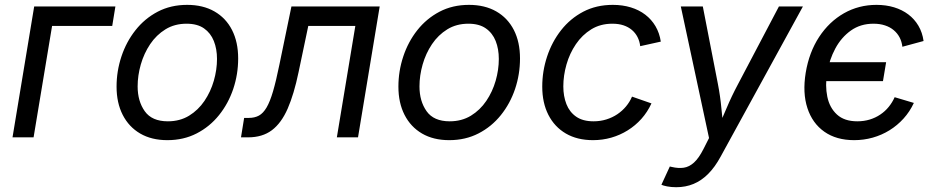

<svg xmlns="http://www.w3.org/2000/svg" viewBox="-20 -573 3902 801"><path d="M461.4 -545.9 448.2 -464.8H197.3L120.1 0H32.2L122.6 -545.9Z M678.2 11.7Q612.3 11.7 564.9 -15.9Q517.6 -43.5 491.9 -93.8Q466.3 -144 466.3 -211.4Q466.3 -276.4 486.6 -337.4Q506.8 -398.4 545.2 -447Q583.5 -495.6 637.9 -524.2Q692.4 -552.7 760.7 -552.7Q826.7 -552.7 874.5 -525.4Q922.4 -498 948 -447.8Q973.6 -397.5 973.6 -329.1Q973.6 -263.2 953.1 -202.1Q932.6 -141.1 893.8 -92.8Q855 -44.4 800.5 -16.4Q746.1 11.7 678.2 11.7ZM680.2 -66.9Q730.5 -66.9 768.8 -90.3Q807.1 -113.8 833 -152.1Q858.9 -190.4 872.1 -236.3Q885.3 -282.2 885.3 -327.1Q885.3 -368.7 872.1 -401.9Q858.9 -435.1 831.1 -454.6Q803.2 -474.1 758.3 -474.1Q708.5 -474.1 670.4 -450.7Q632.3 -427.2 606.4 -388.7Q580.6 -350.1 567.4 -304Q554.2 -257.8 554.2 -212.4Q554.2 -150.9 584 -108.9Q613.8 -66.9 680.2 -66.9Z M985.4 0 998.5 -81.1H1018.1Q1042.5 -81.1 1060.3 -90.8Q1078.1 -100.6 1092.3 -124.8Q1106.4 -148.9 1119.1 -192.1Q1131.8 -235.4 1145.5 -302.7L1195.8 -545.9H1564L1473.6 0H1385.3L1462.4 -464.8H1266.1L1225.6 -272Q1206.5 -180.2 1180.2 -119.9Q1153.8 -59.6 1114.3 -29.8Q1074.7 0 1015.1 0Z M1854 11.7Q1788.1 11.7 1740.7 -15.9Q1693.4 -43.5 1667.7 -93.8Q1642.1 -144 1642.1 -211.4Q1642.1 -276.4 1662.4 -337.4Q1682.6 -398.4 1720.9 -447Q1759.3 -495.6 1813.7 -524.2Q1868.2 -552.7 1936.5 -552.7Q2002.4 -552.7 2050.3 -525.4Q2098.1 -498 2123.8 -447.8Q2149.4 -397.5 2149.4 -329.1Q2149.4 -263.2 2128.9 -202.1Q2108.4 -141.1 2069.6 -92.8Q2030.8 -44.4 1976.3 -16.4Q1921.9 11.7 1854 11.7ZM1856 -66.9Q1906.2 -66.9 1944.6 -90.3Q1982.9 -113.8 2008.8 -152.1Q2034.7 -190.4 2047.9 -236.3Q2061 -282.2 2061 -327.1Q2061 -368.7 2047.9 -401.9Q2034.7 -435.1 2006.8 -454.6Q1979 -474.1 1934.1 -474.1Q1884.3 -474.1 1846.2 -450.7Q1808.1 -427.2 1782.2 -388.7Q1756.3 -350.1 1743.2 -304Q1730 -257.8 1730 -212.4Q1730 -150.9 1759.8 -108.9Q1789.6 -66.9 1856 -66.9Z M2454.1 11.7Q2388.2 11.7 2340.8 -15.9Q2293.5 -43.5 2267.8 -93.8Q2242.2 -144 2242.2 -211.4Q2242.2 -276.4 2262.5 -337.4Q2282.7 -398.4 2320.8 -447Q2358.9 -495.6 2413.3 -524.2Q2467.8 -552.7 2536.6 -552.7Q2577.1 -552.7 2611.6 -542.2Q2646 -531.7 2672.1 -511.7Q2698.2 -491.7 2714.8 -463.4Q2731.4 -435.1 2736.8 -399.4L2650.9 -380.4Q2648.4 -401.4 2639.6 -418.5Q2630.9 -435.5 2616.2 -448Q2601.6 -460.4 2581.3 -467.3Q2561 -474.1 2534.7 -474.1Q2484.9 -474.1 2446.8 -450.7Q2408.7 -427.2 2382.6 -388.7Q2356.4 -350.1 2343.3 -304Q2330.1 -257.8 2330.1 -212.4Q2330.1 -171.9 2343 -138.7Q2356 -105.5 2383.8 -86.2Q2411.6 -66.9 2456.1 -66.9Q2484.4 -66.9 2509.5 -74.7Q2534.7 -82.5 2555.4 -96.4Q2576.2 -110.4 2591.8 -129.2Q2607.4 -147.9 2616.7 -169.9L2697.8 -141.6Q2681.2 -105.5 2655.8 -77.1Q2630.4 -48.8 2598.6 -29.1Q2566.9 -9.3 2530.3 1.2Q2493.7 11.7 2454.1 11.7Z M2739.3 197.8 2774.4 121.6 2782.7 123.5Q2809.6 129.9 2832.3 126.7Q2855 123.5 2875.2 105.2Q2895.5 86.9 2915 48.3L2938 2.9L2820.3 -545.9H2912.1L2975.1 -222.2Q2984.9 -171.9 2989.5 -121.8Q2994.1 -71.8 3000.5 -24.9H2968.3Q2990.2 -71.8 3011.2 -121.8Q3032.2 -171.9 3059.1 -222.2L3229.5 -545.9H3329.6L2985.8 81.5Q2962.4 124.5 2934.3 152.6Q2906.2 180.7 2873.3 194.3Q2840.3 208 2801.3 208Q2779.8 208 2762.9 204.6Q2746.1 201.2 2739.3 197.8Z M3543.5 11.7Q3469.2 11.7 3419.2 -23.4Q3369.1 -58.6 3348.4 -122.1Q3327.6 -185.5 3341.3 -269.5Q3355.5 -355 3397.2 -418.7Q3439 -482.4 3500.7 -517.6Q3562.5 -552.7 3636.7 -552.7Q3676.3 -552.7 3710 -542.5Q3743.7 -532.2 3769.3 -512.9Q3794.9 -493.7 3811.5 -465.6Q3828.1 -437.5 3833 -401.9L3744.6 -377.9Q3742.2 -398.9 3733.2 -416.5Q3724.1 -434.1 3708.7 -447Q3693.4 -460 3672.1 -467Q3650.9 -474.1 3624 -474.1Q3569.8 -474.1 3529.8 -445.6Q3489.7 -417 3464.8 -370.6Q3439.9 -324.2 3430.7 -269.5Q3421.9 -215.8 3431.4 -169.7Q3440.9 -123.5 3471.7 -95.2Q3502.4 -66.9 3556.6 -66.9Q3584 -66.9 3608.2 -74.2Q3632.3 -81.5 3652.3 -95Q3672.4 -108.4 3687.5 -127Q3702.6 -145.5 3712.4 -167.5L3792.5 -143.6Q3775.4 -106.9 3749.5 -78.4Q3723.6 -49.8 3690.9 -29.5Q3658.2 -9.3 3620.8 1.2Q3583.5 11.7 3543.5 11.7ZM3411.1 -234.4 3424.3 -313.5H3676.8L3663.6 -234.4Z"/></svg>

Font: Inter
Style: Italic
Weight: 400
Italic angle: -9.3988°
Designer: Rasmus Andersson
Foundry: rsms
Version: Version 4.001;git-66647c0bb